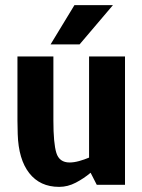

<svg xmlns="http://www.w3.org/2000/svg" viewBox="-20 -720 553 748"><path d="M210 8Q136 8 94 -45.5Q52 -99 49 -198L48 -250V-500H188V-250Q188 -162 199.5 -124.5Q211 -87 251 -87Q268 -87 288 -92.5Q308 -98 327 -106V-500H467V0H357L333 -47Q307 -25 275.5 -8.5Q244 8 211 8H210ZM420 -700 290 -547H177L270 -700Z"/></svg>

Font: Epunda Sans
Style: Bold
Weight: 700
Designer: Simon Atzbach
Foundry: typofactur
Version: Version 2.204; ttfautohint (v1.8.4.7-5d5b)